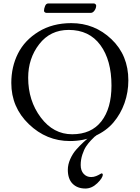

<svg xmlns="http://www.w3.org/2000/svg" viewBox="-20 -797 803 1104"><path d="M257 -777H520Q525 -777 529 -773Q533 -769 533 -765Q533 -750 523.5 -736.5Q514 -723 502 -723H247Q242 -723 237.5 -726.5Q233 -730 233 -735Q233 -747 239 -762Q245 -777 257 -777ZM471 287Q425 287 397.5 259.5Q370 232 370 179Q370 149 384 117.5Q398 86 418.5 63Q439 40 459.5 21Q480 2 494 -8L508 -18H534Q530 -16 524 -11Q518 -6 502.5 10.5Q487 27 475 45Q463 63 453.5 92Q444 121 444 152Q444 184 461 202.5Q478 221 504 221Q519 221 532.5 215.5Q546 210 554 205Q562 200 563 200Q571 200 571 207Q571 226 539.5 256.5Q508 287 471 287ZM45 -320Q45 -413 83.5 -489.5Q122 -566 202 -615Q282 -664 390 -664Q524 -664 621 -571.5Q718 -479 718 -335Q718 -267 696 -204.5Q674 -142 632.5 -93Q591 -44 526 -15Q461 14 382 14Q247 14 146 -83Q45 -180 45 -320ZM375 -625Q269 -625 205.5 -543Q142 -461 142 -350Q142 -218 214.5 -121.5Q287 -25 395 -25Q505 -25 563 -99.5Q621 -174 621 -305Q621 -451 557 -538Q493 -625 375 -625Z"/></svg>

Font: EB Garamond SC 12
Style: Regular
Weight: 400
Version: Version 0.016 ; ttfautohint (v0.97) -l 8 -r 50 -G 200 -x 0 -